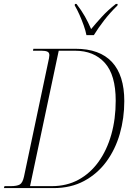

<svg xmlns="http://www.w3.org/2000/svg" viewBox="-33 -964 680 984"><path d="M-13 0 -10 -10H21Q54 -10 68.5 -18.5Q83 -27 90 -59L218 -665Q220 -675 220 -681Q220 -695 209.5 -699.5Q199 -704 180 -704H136L138 -714H354Q478 -714 541 -646Q604 -578 604 -446Q604 -358 581 -278Q558 -198 512 -135.5Q466 -73 398 -36.5Q330 0 241 0ZM232 -10Q309 -10 369.5 -43Q430 -76 472.5 -135.5Q515 -195 537.5 -274.5Q560 -354 560 -448Q560 -580 504 -642Q448 -704 352 -704H268L121 -10ZM410 -784Q406 -806 396 -834Q386 -862 374 -889Q362 -916 350 -936L351 -944H359Q385 -910 402 -880Q419 -850 434 -815Q458 -844 488.5 -877.5Q519 -911 561 -944H570L569 -936Q531 -899 500.5 -859.5Q470 -820 448 -784Z"/></svg>

Font: Noto Serif Display SemiCondensed ExtraLight
Style: Italic
Weight: 200
Width: 4
Italic angle: -12°
Designer: Monotype Design Team
Foundry: Monotype Imaging Inc.
Version: Version 2.009